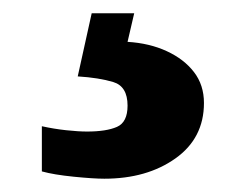

<svg xmlns="http://www.w3.org/2000/svg" viewBox="-20 -29 373 289"><path d="M137 240Q121 240 91 237Q61 234 43 229V161Q61 165 79.5 167Q98 169 111 169Q140 169 156 162Q172 155 172 130Q172 101 150.5 94.5Q129 88 97 86L118 -9H182L172 34Q205 36 231 48Q257 60 272 79.5Q287 99 287 126Q287 179 244 209.5Q201 240 137 240Z"/></svg>

Font: Noto Serif Hebrew Black
Style: Regular
Weight: 900
Version: Version 2.003